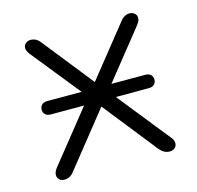

<svg xmlns="http://www.w3.org/2000/svg" viewBox="-80 -576 683 666"><g transform="rotate(-15 261.5 -242.5)"><path d="M48 -16Q48 -27 57 -39L205 -224H86Q73 -224 66 -230.5Q59 -237 59 -248Q59 -259 66 -265.5Q73 -272 86 -272H209L69 -446Q59 -459 59 -469Q59 -479 66.5 -485.5Q74 -492 84 -492Q105 -492 119 -473L262 -293L406 -473Q420 -492 440 -492Q450 -492 457.5 -485.5Q465 -479 465 -469Q465 -459 455 -446L316 -272H437Q450 -272 457 -265.5Q464 -259 464 -248Q464 -237 457 -230.5Q450 -224 437 -224H319L467 -39Q477 -28 477 -16Q477 -6 469.5 0.5Q462 7 451 7Q431 7 415 -12L262 -205L108 -12Q94 7 73 7Q62 7 55 0.5Q48 -6 48 -16Z"/></g></svg>

Font: SN Pro Light
Style: Regular
Weight: 300
Designer: Tobias Whetton
Foundry: Supernotes
Version: Version 1.002